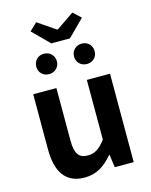

<svg xmlns="http://www.w3.org/2000/svg" viewBox="-142 -1070 922 1174"><g transform="rotate(-15 318.5 -483.0)"><path d="M246.4 13.8C322.5 13.8 376 -23.5 424.3 -80.6H427.9L438.9 0H558.8V-559.8H412V-182.1C374.3 -132.2 344.1 -112 298.6 -112C243.9 -112 219.4 -142.3 219.4 -228.7V-559.8H72.6V-210.6C72.6 -69.7 125.2 13.8 246.4 13.8ZM260.1 -831.8H377.9L481.5 -935.2L432.9 -980.5L321 -904.2H316.2L204.1 -980.5L156.4 -935.2ZM198.8 -653.4C237 -653.4 264.7 -681.1 264.7 -717.3C264.7 -754.7 237 -782.4 198.8 -782.4C161.1 -782.4 134.2 -754.7 134.2 -717.3C134.2 -681.1 161.1 -653.4 198.8 -653.4ZM438.9 -653.4C476.9 -653.4 503.8 -681.1 503.8 -717.3C503.8 -754.7 476.9 -782.4 438.9 -782.4C401 -782.4 373.3 -754.7 373.3 -717.3C373.3 -681.1 401 -653.4 438.9 -653.4Z"/></g></svg>

Font: Source Han Sans JP VF
Style: Regular
Weight: 250
Designer: Ryoko NISHIZUKA 西塚涼子 (kana, bopomofo & ideographs); Paul D. Hunt (Latin, Greek & Cyrillic); Sandoll Communications 산돌커뮤니
Foundry: Adobe
Version: Version 2.004;hotconv 1.0.118;makeotfexe 2.5.65603